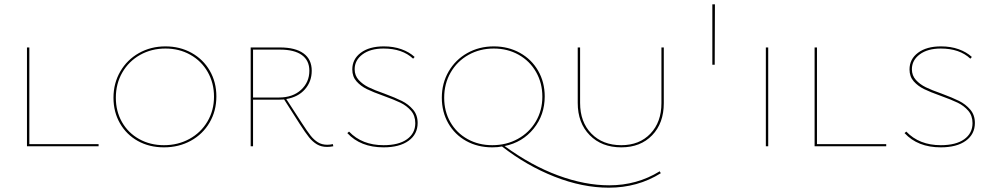

<svg xmlns="http://www.w3.org/2000/svg" viewBox="-20 -678 4597 890"><path d="M437 -10V0H105V-458H116V-10Z M506 -225Q506 -292 537.5 -346.5Q569 -401 624 -432Q679 -463 747 -463Q814 -463 868 -433Q922 -403 952.5 -350Q983 -297 983 -231Q983 -164 951.5 -110Q920 -56 864.5 -25.5Q809 5 740 5Q672 5 619 -24.5Q566 -54 536 -106.5Q506 -159 506 -225ZM972 -230Q972 -293 943 -344Q914 -395 862.5 -424Q811 -453 747 -453Q682 -453 629.5 -423.5Q577 -394 547 -342Q517 -290 517 -225Q517 -162 545.5 -112Q574 -62 625 -33.5Q676 -5 740 -5Q805 -5 858 -34Q911 -63 941.5 -114.5Q972 -166 972 -230Z M1525 0Q1510 3 1496 3Q1469 3 1449 -9Q1429 -21 1412.5 -41.5Q1396 -62 1369 -104L1297 -217Q1289 -216 1273 -216H1153V0H1142V-458H1278Q1349 -458 1387 -430.5Q1425 -403 1425 -350Q1425 -300 1393.5 -264Q1362 -228 1307 -219L1379 -108Q1405 -68 1420 -49Q1435 -30 1453.5 -18.5Q1472 -7 1497 -7Q1510 -7 1523 -10ZM1273 -226Q1337 -226 1375.5 -261.5Q1414 -297 1414 -350Q1414 -398 1379 -423Q1344 -448 1278 -448H1153V-226Z M1757 -234Q1709 -251 1680.5 -265Q1652 -279 1632.5 -301Q1613 -323 1613 -356Q1613 -404 1652.5 -433.5Q1692 -463 1759 -463Q1804 -463 1840.5 -450Q1877 -437 1902 -414L1895 -406Q1845 -453 1758 -453Q1697 -453 1660.5 -426Q1624 -399 1624 -357Q1624 -328 1642.5 -307.5Q1661 -287 1688.5 -273.5Q1716 -260 1762 -244Q1813 -225 1843 -210Q1873 -195 1894.5 -170Q1916 -145 1916 -108Q1916 -56 1874 -25.5Q1832 5 1758 5Q1651 5 1590 -61L1598 -68Q1658 -5 1758 -5Q1828 -5 1866.5 -32.5Q1905 -60 1905 -107Q1905 -142 1885 -165Q1865 -188 1836 -202Q1807 -216 1757 -234Z M2802 192Q2680 192 2550.5 141Q2421 90 2307 1Q2288 5 2262 5Q2194 5 2141 -24.5Q2088 -54 2058 -106.5Q2028 -159 2028 -225Q2028 -292 2059.5 -346.5Q2091 -401 2146 -432Q2201 -463 2269 -463Q2336 -463 2390 -433Q2444 -403 2474.5 -350Q2505 -297 2505 -231Q2505 -145 2453.5 -81.5Q2402 -18 2319 -1Q2442 89 2566.5 135Q2691 181 2804 181Q2933 181 3038 116L3043 125Q2936 192 2802 192ZM2262 -5Q2327 -5 2380 -34Q2433 -63 2463.5 -114.5Q2494 -166 2494 -230Q2494 -293 2465 -344Q2436 -395 2384.5 -424Q2333 -453 2269 -453Q2204 -453 2151.5 -423.5Q2099 -394 2069 -342Q2039 -290 2039 -225Q2039 -162 2067.5 -112Q2096 -62 2147 -33.5Q2198 -5 2262 -5Z M2658 -201V-458H2669V-201Q2669 -112 2721.5 -58.5Q2774 -5 2860 -5Q2944 -5 2995 -58.5Q3046 -112 3046 -200V-458H3057V-200Q3057 -107 3003 -51Q2949 5 2860 5Q2769 5 2713.5 -51.5Q2658 -108 2658 -201Z M3282 -658H3294L3293 -378H3282Z M3530 -458H3541V0H3530Z M4088 -10V0H3756V-458H3767V-10Z M4340 -234Q4292 -251 4263.5 -265Q4235 -279 4215.5 -301Q4196 -323 4196 -356Q4196 -404 4235.5 -433.5Q4275 -463 4342 -463Q4387 -463 4423.5 -450Q4460 -437 4485 -414L4478 -406Q4428 -453 4341 -453Q4280 -453 4243.5 -426Q4207 -399 4207 -357Q4207 -328 4225.5 -307.5Q4244 -287 4271.5 -273.5Q4299 -260 4345 -244Q4396 -225 4426 -210Q4456 -195 4477.5 -170Q4499 -145 4499 -108Q4499 -56 4457 -25.5Q4415 5 4341 5Q4234 5 4173 -61L4181 -68Q4241 -5 4341 -5Q4411 -5 4449.5 -32.5Q4488 -60 4488 -107Q4488 -142 4468 -165Q4448 -188 4419 -202Q4390 -216 4340 -234Z"/></svg>

Font: Ysabeau SC Hairline
Style: Regular
Weight: 100
Designer: Christian Thalmann (Catharsis Fonts)
Version: Version 0.003